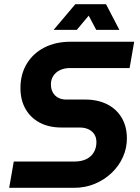

<svg xmlns="http://www.w3.org/2000/svg" viewBox="-20 -900 669 920"><path d="M24 0 46 -126H336Q371 -126 394.5 -138Q418 -150 430 -171Q442 -192 442 -219Q442 -241 432 -256.5Q422 -272 404 -280.5Q386 -289 361 -289H274Q215 -289 171 -312Q127 -335 102.5 -377.5Q78 -420 78 -478Q78 -544 108 -594Q138 -644 192 -672Q246 -700 318 -700H623L601 -574H316Q288 -574 267.5 -564Q247 -554 235.5 -536.5Q224 -519 224 -496Q224 -472 234 -455.5Q244 -439 260.5 -431Q277 -423 296 -423H388Q448 -423 493 -400.5Q538 -378 563 -336Q588 -294 588 -236Q588 -190 569 -147.5Q550 -105 515.5 -72Q481 -39 435 -19.5Q389 0 334 0ZM237 -757 341 -880H488L552 -757H441L405 -825L348 -757Z"/></svg>

Font: MuseoModerno Thin SemiBold
Style: Italic
Weight: 600
Italic angle: -9°
Version: Version 1.003